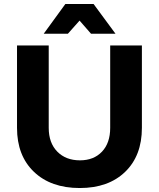

<svg xmlns="http://www.w3.org/2000/svg" viewBox="-20 -927 793 958"><path d="M377 -824.2 318.8 -758.8H198.2L306.2 -907.2H446.8L556.2 -758.8H434.1ZM529.8 -700.2H688V-289.1Q688 -150.4 604.5 -69.6Q521 11.2 377.9 11.2Q233.9 11.2 149.4 -69.6Q64.9 -150.4 64.9 -289.1V-700.2H223.1V-289.1Q223.1 -213.9 265.9 -170.4Q308.6 -127 378.9 -127Q447.8 -127 488.8 -170.2Q529.8 -213.4 529.8 -289.1Z"/></svg>

Font: Montserrat arm SemiBold
Style: Regular
Weight: 600
Designer: Julieta Ulanovsky
Foundry: Julieta Ulanovsky
Version: Version 6.000;PS 006.000;hotconv 1.0.88;makeotf.lib2.5.64775